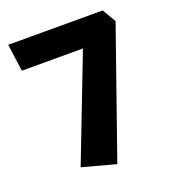

<svg xmlns="http://www.w3.org/2000/svg" viewBox="-120 -657 736 821"><g transform="rotate(-20 248.0 -246.5)"><path d="M274 73 476 -504 440 -566H10L27 -442H305L122 32Z"/></g></svg>

Font: Catamaran ExtraBold
Style: Regular
Weight: 800
Designer: Pria Ravichandran
Version: Version 2.000